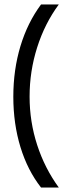

<svg xmlns="http://www.w3.org/2000/svg" viewBox="-20 -695 315 865"><path d="M165 150Q104.2 72.5 72.1 -32.5Q40 -137.5 40 -259.2Q40 -380.8 72.1 -487.1Q104.2 -593.3 165 -675H245Q181.7 -589.2 147.5 -481.7Q113.3 -374.2 113.3 -260Q113.3 -146.7 147.5 -41.7Q181.7 63.3 245 150Z"/></svg>

Font: Funnel Sans Light Light
Style: Regular
Weight: 300
Version: Version 1.000